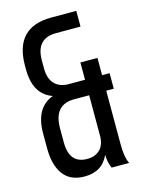

<svg xmlns="http://www.w3.org/2000/svg" viewBox="-109 -765 626 837"><g transform="rotate(-15 204.0 -346.5)"><path d="M319 -629H208Q118 -629 118 -530V-495Q118 -450 139 -426Q160 -402 199 -400H278V-478H355V-400H389V-330H355V-89Q355 -29 370 0H291Q279 -25 278 -61Q248 7 168 7Q104 7 72.5 -35.5Q41 -78 41 -154V-222Q41 -337 124 -368Q41 -397 41 -511V-527Q41 -700 206 -700H319ZM278 -330H205Q118 -327 118 -224V-160Q118 -64 199 -64Q234 -64 255.5 -84.5Q277 -105 278 -144Z"/></g></svg>

Font: TypoPRO Bebas Neue
Style: Regular
Weight: 400
Designer: Ryoichi Tsunekawa
Foundry: Ryoichi Tsunekawa
Version: Version 001.003